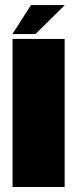

<svg xmlns="http://www.w3.org/2000/svg" viewBox="-20 -752 318 772"><path d="M30.5 0V-595.5H240V0ZM30 -615 104.5 -731.5H240.5L122.5 -615Z"/></svg>

Font: Anybody Black
Style: Regular
Weight: 900
Designer: Tyler Finck
Foundry: Etcetera Type Company
Version: Version 1.010; ttfautohint (v1.8.3) -l 8 -r 50 -G 200 -x 14 